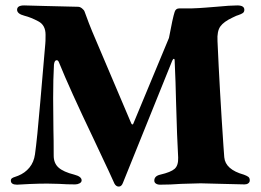

<svg xmlns="http://www.w3.org/2000/svg" viewBox="-20 -678 961 708"><path d="M20 -12Q20 -18 24.5 -21Q29 -24 36 -26Q43 -28 47 -30Q72 -40 88.5 -60Q105 -80 109 -109Q117 -166 128.5 -301.5Q140 -437 143 -470L147 -516Q148 -522 148 -550Q148 -585 122 -599Q94 -614 70 -620Q43 -627 43 -642Q43 -658 69 -658L143 -656Q260 -653 268 -653Q275 -653 282.5 -647Q290 -641 292 -635Q309 -588 320 -562L464 -223Q466 -219 468.5 -219Q471 -219 472 -223L603 -538Q617 -613 624 -634Q628 -647 641 -647H686Q716 -648 739 -650Q762 -652 777 -653Q829 -658 855 -658Q881 -658 881 -642Q881 -634 875.5 -630Q870 -626 858 -622Q851 -620 845.5 -617Q840 -614 837 -613Q805 -598 792.5 -580.5Q780 -563 782 -527Q790 -345 804 -139L807 -98Q811 -53 879 -34Q890 -30 895.5 -26Q901 -22 901 -13Q901 -6 895.5 -2Q890 2 882 2L798 0L720 -2Q702 -2 648 0Q608 3 570 3Q561 3 555 -1Q549 -5 549 -12Q549 -29 571 -34Q610 -43 624 -55.5Q638 -68 637 -97Q633 -163 629 -309Q628 -367 624 -456Q624 -461 621 -461Q618 -461 615 -454L433 -3Q428 10 418 10Q408 10 402 -1Q380 -50 360.5 -90.5Q341 -131 326 -164Q237 -350 197 -449Q194 -456 189 -456Q181 -456 179 -440Q176 -388 176 -316L177 -200Q178 -165 178 -104Q178 -76 196 -60Q214 -44 254 -34Q281 -27 281 -13Q281 -6 273.5 -2Q266 2 257 2Q227 2 197 0L154 -1Q125 -1 89.5 0.5Q54 2 43 3Q20 3 20 -12Z"/></svg>

Font: EB Garamond ExtraBold
Style: Regular
Weight: 800
Designer: Georg Duffner and Octavio Pardo
Foundry: Georg Duffner
Version: Version 1.000